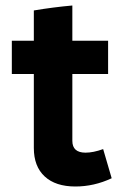

<svg xmlns="http://www.w3.org/2000/svg" viewBox="-20 -663 461 698"><path d="M254 15Q182 15 142.5 -21.5Q103 -58 103 -125V-394H23V-515H103V-625Q175 -637 243 -643V-515H373V-394H243V-151Q243 -108 291 -108Q319 -108 355 -121L386 -15Q322 15 254 15Z"/></svg>

Font: Secular One
Style: Regular
Weight: 400
Designer: Michal Sahar
Foundry: Hagilda
Version: Version 1.002; ttfautohint (v1.8.4.7-5d5b);gftools[0.9.29]